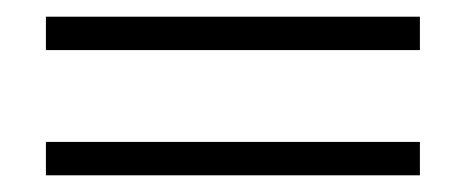

<svg xmlns="http://www.w3.org/2000/svg" viewBox="-20 -430 558 230"><path d="M35 -410H483V-370H35ZM35 -260H483V-220H35Z"/></svg>

Font: Redaction
Style: Regular
Weight: 400
Designer: Jeremy Mickel / Forest Young
Foundry: MCKL
Version: Version 2.001; Redaction